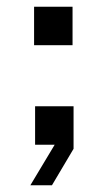

<svg xmlns="http://www.w3.org/2000/svg" viewBox="-20 -429 284 569"><path d="M84 -114H198V12L134 120H70L142 0H84ZM81 -409H195V-295H81Z"/></svg>

Font: Liter
Style: Regular
Weight: 400
Designer: Anton Skugarov
Foundry: skugi
Version: Version 1.004; ttfautohint (v1.8.4.7-5d5b)